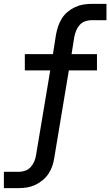

<svg xmlns="http://www.w3.org/2000/svg" viewBox="-48 -755 569 990"><path d="M-28 215V131H49Q66 131 82.5 125Q99 119 110.5 106Q122 93 129 76.5Q136 60 138 44L211 -392H80V-476H225L241 -578Q245 -599 252 -620Q259 -641 271 -660Q283 -679 301 -694Q319 -709 339.5 -718.5Q360 -728 381.5 -731.5Q403 -735 424 -735H501V-651H424Q407 -651 390.5 -645Q374 -639 362.5 -626Q351 -613 344.5 -596.5Q338 -580 335 -564L321 -476H452V-392H307L232 58Q229 79 222 100Q215 121 202.5 140Q190 159 172 174Q154 189 133.5 198.5Q113 208 91.5 211.5Q70 215 49 215Z"/></svg>

Font: Iosevka Aile Medium
Style: Italic
Weight: 500
Italic angle: -9°
Designer: Belleve Invis
Foundry: Belleve Invis
Version: Version 31.1.0; ttfautohint (v1.8.4)